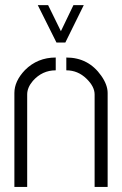

<svg xmlns="http://www.w3.org/2000/svg" viewBox="-20 -742 484 762"><path d="M129.9 -721.7H170.9L221.7 -618.2L271.5 -721.7H312.5L239.3 -573.2H204.1ZM37.1 0V-373Q37.1 -419.9 79.1 -463.9Q128.9 -513.7 201.2 -513.7V-462.9Q147.5 -462.9 110.4 -420.9Q87.9 -394.5 87.9 -367.2V0ZM243.2 -462.9V-513.7Q331.1 -513.7 381.8 -441.4Q407.2 -405.3 407.2 -373V0H355.5V-367.2Q355.5 -398.4 323.2 -429.7Q289.1 -462.9 243.2 -462.9Z"/></svg>

Font: Post No Bills Colombo
Style: Regular
Weight: 400
Designer: Kosala Senevirathne, Siva Puranthara, Lasantha Premarathna, Tharique Azeez
Foundry: Mooniak
Version: Version 1.220 ; ttfautohint (v1.6)